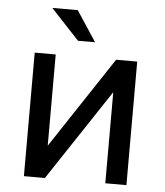

<svg xmlns="http://www.w3.org/2000/svg" viewBox="-52 -771 704 818"><g transform="rotate(5 300.0 -362.5)"><path d="M519 -528.3V0H428.7V-389.6L170.4 0H80.6V-528.3H170.4V-138.2L428.7 -528.3ZM333 -594.7H259.8L138.7 -724.6H247.6Z"/></g></svg>

Font: RobotoMono-Regular
Style: Regular
Weight: 400
Designer: Google
Version: Version 2.000985; 2015; ttfautohint (v1.3)